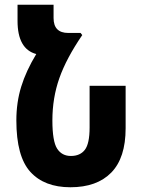

<svg xmlns="http://www.w3.org/2000/svg" viewBox="-20 -780 595 810"><path d="M277 10Q389 10 449.5 -52Q510 -114 510 -239V-418H358V-242Q358 -174 338 -148Q318 -122 279 -122Q241 -122 221 -153Q201 -184 201 -272Q201 -367 230.5 -450.5Q260 -534 327 -632L320 -641H268Q206 -641 206 -704V-760H54V-692Q54 -573 133 -552Q90 -481 69.5 -414.5Q49 -348 49 -272Q49 -120 108 -55Q167 10 277 10Z"/></svg>

Font: Noto Sans Armenian ExtraCondensed Extra
Style: Regular
Weight: 800
Width: 3
Designer: Monotype Design Team
Foundry: Monotype Imaging Inc.
Version: Version 1.901